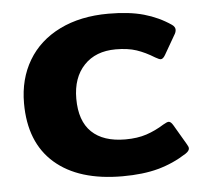

<svg xmlns="http://www.w3.org/2000/svg" viewBox="-43 -540 649 600"><g transform="rotate(-5 281.5 -240.0)"><path d="M31 -239Q31 -315 65.5 -373Q100 -431 165 -463Q230 -495 318 -495Q383 -495 429 -482Q475 -469 513 -443Q523 -436 523 -427Q523 -419 517 -410L483 -351Q476 -339 469 -339Q464 -339 452 -346Q423 -364 396 -373Q369 -382 331 -382Q268 -382 231.5 -343.5Q195 -305 195 -239Q195 -169 231.5 -134Q268 -99 337 -99Q375 -99 403.5 -108.5Q432 -118 459 -135Q471 -142 476 -142Q483 -142 490 -130L527 -67Q532 -59 532 -54Q532 -46 520 -38Q478 -11 430.5 2Q383 15 318 15Q181 15 106 -50.5Q31 -116 31 -239Z"/></g></svg>

Font: Mitr Medium
Style: Regular
Weight: 500
Designer: Thanarat Vachiruckul
Foundry: Cadson Demak
Version: Version 1.002